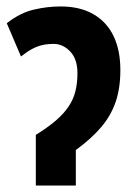

<svg xmlns="http://www.w3.org/2000/svg" viewBox="-20 -575 421 595"><path d="M168 -555Q228 -555 269.5 -531Q311 -507 332 -463Q353 -419 353 -358Q353 -302 338.5 -259.5Q324 -217 294 -181.5Q264 -146 215 -110V0H91V-157Q128 -180 152.5 -201Q177 -222 192 -244Q207 -266 213.5 -291.5Q220 -317 220 -348Q220 -392 197.5 -415.5Q175 -439 146 -439Q128 -439 112 -435.5Q96 -432 80 -423.5Q64 -415 45 -400L1 -503Q42 -535 84 -545Q126 -555 168 -555Z"/></svg>

Font: Noto Sans Display ExtraCondensed
Style: Bold
Weight: 700
Width: 2
Designer: Monotype Design Team
Foundry: Monotype Imaging Inc.
Version: Version 2.003